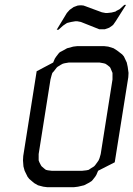

<svg xmlns="http://www.w3.org/2000/svg" viewBox="-20 -775 552 795"><path d="M75.2 -110.8 76.2 -128.9 131.8 -480 200.2 -516.1 207 -532.2 212.9 -541 223.1 -554.2 228 -559.1 241.2 -565.9 257.8 -575.2 283.2 -582 299.8 -584H411.1L428.2 -582L450.2 -575.2L464.8 -565.9L485.8 -549.8L493.2 -541L504.9 -516.1L508.8 -498L512.2 -473.1L511.2 -455.1L455.1 -103L386.2 -67.9L378.9 -50.8L374 -43L362.8 -28.8L358.9 -24.9L346.2 -17.1L328.1 -7.8L303.2 -2L287.1 0H174.8L159.2 -2L137.2 -7.8L121.1 -17.1L101.1 -34.2L94.2 -43L82 -67.9L77.1 -85.9ZM140.1 -110.8 143.1 -103 149.9 -89.8 152.8 -85.9 163.1 -77.1 169.9 -71.8 178.2 -69.8 193.8 -67.9H320.8L337.9 -69.8L347.2 -71.8L355 -77.1L369.1 -85.9L373 -89.8L382.8 -103L388.2 -110.8L392.1 -120.1L397 -137.2L445.8 -445.8V-463.9V-473.1L442.9 -480L437 -494.1L434.1 -498L422.9 -506.8L416 -511.2L408.2 -513.2L392.1 -516.1H265.1L248 -513.2L240.2 -511.2L231.9 -506.8L217.8 -498L213.9 -494.1L203.1 -480L196.8 -473.1L193.8 -463.9L189 -445.8L140.1 -137.2V-120.1ZM214.8 -651.9 256.8 -721.2 268.1 -733.9 272 -736.8 285.2 -746.1 301.8 -752 311 -752.9H317.9L326.2 -752L401.9 -724.1L417 -721.2H424.8L441.9 -723.1L458 -727.1L461.9 -730L475.1 -736.8L495.1 -754.9H502L459 -687L449.2 -672.9L444.8 -668.9L432.1 -660.2L414.1 -653.8H405.8H398.9H391.1L314.9 -684.1L299.8 -687H292L274.9 -684.1L258.8 -680.2L254.9 -678.2L241.2 -668.9L222.2 -651.9Z"/></svg>

Font: Petahja
Style: Italic
Weight: 400
Designer: T. Christopher White
Version: Version 1.1